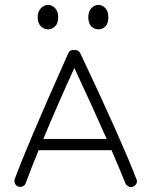

<svg xmlns="http://www.w3.org/2000/svg" viewBox="-20 -755 620 785"><path d="M55 8Q46 5 41.5 -4Q37 -13 40 -22Q85 -147 259 -537Q266 -553 283 -550Q299 -553 308 -538Q476 -183 538 -22Q542 -13 537.5 -4Q533 5 524 8Q515 12 506 7.5Q497 3 493 -5Q475 -50 436 -141H138Q107 -66 85 -6Q82 3 72.5 7Q63 11 55 8ZM416 -187Q356 -323 284 -477Q219 -335 157 -187ZM177 -635Q159 -635 146.5 -648Q134 -661 134 -685Q134 -707 147 -721Q160 -735 177 -735Q193 -735 205.5 -721.5Q218 -708 218 -685Q218 -660 205.5 -647.5Q193 -635 177 -635ZM383 -635Q365 -635 353 -647.5Q341 -660 341 -685Q341 -708 353.5 -721.5Q366 -735 383 -735Q398 -735 410.5 -722Q423 -709 423 -685Q423 -659 411 -647Q399 -635 383 -635Z"/></svg>

Font: Hoogli
Style: Regular
Weight: 400
Designer: Anand Singh Naorem
Foundry: Brand New Type
Version: Version 1.00 b007